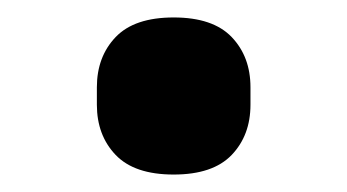

<svg xmlns="http://www.w3.org/2000/svg" viewBox="-20 -413 398 220"><path d="M179 -213Q134 -213 112.5 -235.5Q91 -258 91 -293V-313Q91 -348 112.5 -370.5Q134 -393 179 -393Q224 -393 245.5 -370.5Q267 -348 267 -313V-293Q267 -258 245.5 -235.5Q224 -213 179 -213Z"/></svg>

Font: IBM Plex Thai
Style: Bold
Weight: 700
Designer: Mike Abbink, Paul van der Laan, Pieter van Rosmalen, Ben Mitchell, Mark Frömberg
Foundry: Bold Monday
Version: Version 1.0